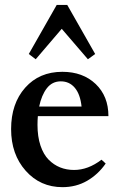

<svg xmlns="http://www.w3.org/2000/svg" viewBox="-20 -754 473 785"><path d="M126 -511.7 97.7 -533.2 211.9 -733.9H254.9L369.1 -533.2L339.4 -511.7L232.4 -636.2ZM235.4 11.2Q144.5 11.2 85 -55.9Q25.4 -123 25.4 -226.1Q25.4 -330.6 83 -395.5Q140.6 -460.4 234.9 -460.4Q318.8 -460.4 371.1 -410.6Q423.3 -360.8 423.3 -279.3H134.8Q133.3 -261.7 133.3 -243.7Q133.3 -195.3 145.5 -158.9Q157.7 -122.6 178.7 -101.3Q199.7 -80.1 225.8 -69.6Q252 -59.1 282.7 -59.1Q340.3 -59.1 395 -101.1L412.1 -85.4Q380.9 -40.5 335.9 -14.6Q291 11.2 235.4 11.2ZM140.1 -318.4H313.5Q308.1 -368.7 285.9 -395Q263.7 -421.4 228.5 -421.4Q193.4 -421.4 171.6 -393.3Q149.9 -365.2 140.1 -318.4Z"/></svg>

Font: Elstob 8pt SemiBold
Style: Regular
Weight: 600
Designer: Peter S. Baker
Version: Version 1.015